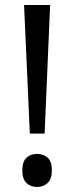

<svg xmlns="http://www.w3.org/2000/svg" viewBox="-20 -734 297 766"><path d="M158 -201H99L76 -714H180ZM69 -54Q69 -89 85.5 -104.5Q102 -120 128 -120Q153 -120 170 -105Q187 -90 187 -54Q187 -19 169.5 -3.5Q152 12 128 12Q102 12 85.5 -4Q69 -20 69 -54Z"/></svg>

Font: Noto Sans Hebrew SemiCondensed
Style: Regular
Weight: 400
Width: 4
Designer: Monotype Design Team
Foundry: Monotype Imaging Inc.
Version: Version 2.004; ttfautohint (v1.8.4.7-5d5b)